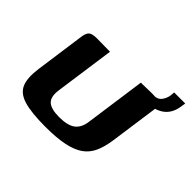

<svg xmlns="http://www.w3.org/2000/svg" viewBox="-114 -624 787 787"><g transform="rotate(45 280.0 -230.5)"><path d="M192 -399 155 -136Q150 -95 169 -78.5Q188 -62 234 -62Q283 -62 306 -79.5Q329 -97 334 -135L371 -399Q372 -399 381.5 -399Q391 -399 404 -399.5Q417 -400 427.5 -400Q438 -400 440 -400Q460 -400 471 -397.5Q482 -395 486 -386.5Q490 -378 487 -357L458 -151Q452 -109 438.5 -79Q425 -49 399 -30.5Q373 -12 330 -3Q287 6 222 6Q141 6 97.5 -7Q54 -20 40.5 -52Q27 -84 35 -142L65 -357Q68 -382 78 -391Q88 -400 115 -400Q135 -400 153.5 -399.5Q172 -399 192 -399ZM422 -356 425 -399H446Q469 -399 480 -414Q491 -429 494 -446L496 -467H560L557 -447Q550 -399 516 -377Q482 -355 422 -356Z"/></g></svg>

Font: Genos Thin SemiBold
Style: Italic
Weight: 600
Italic angle: -8°
Version: Version 1.010